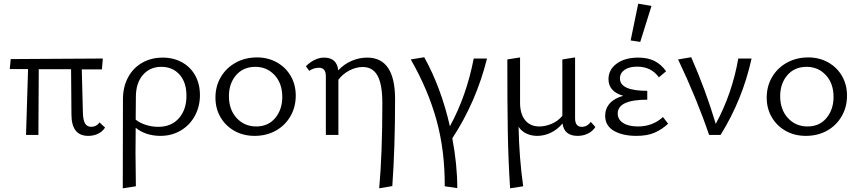

<svg xmlns="http://www.w3.org/2000/svg" viewBox="-20 -731 4650 1040"><path d="M549 -40Q536 -19 512 -7Q488 5 458 5Q367 5 367 -111L365 -356H190L188 0H121L132 -357H33L38 -411L537 -414L532 -355H423L429 -121Q430 -80 441 -62Q452 -44 475 -44Q487 -44 499 -50Q511 -56 519 -68Z M1063 -216Q1063 -154 1035.5 -103.5Q1008 -53 959 -24Q910 5 849 5Q809 5 774.5 -6.5Q740 -18 715 -39L714 98Q714 152 716 278L645 289Q646 125 646 -193Q646 -261 674 -312.5Q702 -364 751 -391.5Q800 -419 861 -419Q920 -419 966 -393.5Q1012 -368 1037.5 -322Q1063 -276 1063 -216ZM990 -212Q990 -285 952.5 -327Q915 -369 853 -369Q792 -369 754 -325Q716 -281 716 -206L715 -83Q737 -65 770 -54.5Q803 -44 837 -44Q908 -44 949 -90.5Q990 -137 990 -212Z M1147 -202Q1147 -264 1176 -313.5Q1205 -363 1256.5 -391.5Q1308 -420 1372 -420Q1432 -420 1480 -393Q1528 -366 1555 -319Q1582 -272 1582 -213Q1582 -151 1553 -101Q1524 -51 1473.5 -23Q1423 5 1359 5Q1298 5 1250 -22Q1202 -49 1174.5 -96Q1147 -143 1147 -202ZM1509 -206Q1509 -279 1467.5 -324Q1426 -369 1363 -369Q1298 -369 1259 -324Q1220 -279 1220 -210Q1220 -137 1262 -91.5Q1304 -46 1368 -46Q1433 -46 1471 -92Q1509 -138 1509 -206Z M2120 -194Q2120 69 2105 277L2034 289Q2051 102 2051 -172Q2051 -274 2025 -321Q1999 -368 1945 -368Q1908 -368 1872 -349Q1836 -330 1813 -299V0H1745V-318Q1745 -364 1708 -364Q1678 -364 1655 -347L1637 -372Q1657 -393 1683 -406Q1709 -419 1735 -419Q1805 -419 1812 -350Q1844 -384 1885 -401.5Q1926 -419 1969 -419Q2120 -419 2120 -194Z M2430 18Q2457 161 2457 288L2389 278Q2390 85 2344.5 -80Q2299 -245 2205 -409L2278 -421Q2369 -257 2417 -47Q2507 -212 2546 -414H2618Q2559 -178 2430 18Z M3205 -43Q3191 -21 3165.5 -8Q3140 5 3109 5Q3036 5 3027 -62Q2999 -29 2963.5 -12Q2928 5 2890 5Q2859 5 2832.5 -7Q2806 -19 2789 -44Q2792 123 2814 278L2743 289Q2733 134 2730.5 -21Q2728 -176 2728 -409L2797 -420V-174Q2797 -114 2824.5 -80Q2852 -46 2902 -46Q2934 -46 2968.5 -60.5Q3003 -75 3026 -104V-409L3095 -420V-91Q3095 -44 3131 -44Q3161 -44 3180 -71Z M3599 -61Q3566 -30 3526 -12.5Q3486 5 3428 5Q3352 5 3305 -22.5Q3258 -50 3258 -104Q3258 -143 3283 -171Q3308 -199 3356 -212Q3276 -235 3276 -302Q3276 -354 3320.5 -386.5Q3365 -419 3438 -419Q3489 -419 3525.5 -400.5Q3562 -382 3588 -345L3549 -312Q3508 -370 3431 -370Q3388 -370 3363 -352.5Q3338 -335 3338 -306Q3338 -239 3486 -239V-191Q3326 -191 3326 -116Q3326 -84 3355 -65Q3384 -46 3436 -46Q3515 -46 3571 -97ZM3396 -512 3437 -711 3509 -699 3448 -504Z M4051 -414Q4002 -191 3883 0H3821Q3754 -197 3653 -409L3724 -421Q3801 -247 3857 -60Q3946 -224 3979 -414Z M4133 -202Q4133 -264 4162 -313.5Q4191 -363 4242.5 -391.5Q4294 -420 4358 -420Q4418 -420 4466 -393Q4514 -366 4541 -319Q4568 -272 4568 -213Q4568 -151 4539 -101Q4510 -51 4459.5 -23Q4409 5 4345 5Q4284 5 4236 -22Q4188 -49 4160.5 -96Q4133 -143 4133 -202ZM4495 -206Q4495 -279 4453.5 -324Q4412 -369 4349 -369Q4284 -369 4245 -324Q4206 -279 4206 -210Q4206 -137 4248 -91.5Q4290 -46 4354 -46Q4419 -46 4457 -92Q4495 -138 4495 -206Z"/></svg>

Font: Ysabeau
Style: Regular
Weight: 400
Designer: Christian Thalmann (Catharsis Fonts)
Version: Version 0.003